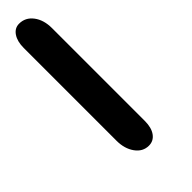

<svg xmlns="http://www.w3.org/2000/svg" viewBox="8 -195 581 581"><g transform="rotate(45 298.0 95.5)"><path d="M-21 105Q-21 78 1.5 61Q24 44 59 44H456Q485 44 501.5 56Q518 68 518 88Q518 114 495 130.5Q472 147 438 147H41Q13 147 -4 135.5Q-21 124 -21 105Z"/></g></svg>

Font: Kodchasan
Style: Bold Italic
Weight: 700
Italic angle: -10°
Version: Version 1.000; ttfautohint (v1.6)